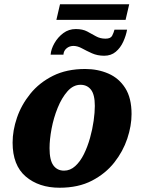

<svg xmlns="http://www.w3.org/2000/svg" viewBox="-20 -869 676 899"><path d="M244 -776 261 -849H585L568 -776ZM468 -608Q436 -608 410.5 -619.5Q385 -631 364 -642.5Q343 -654 324 -654Q305 -654 291.5 -642.5Q278 -631 277 -613H217Q219 -639 235 -667Q251 -695 276.5 -714Q302 -733 335 -733Q367 -733 388.5 -721.5Q410 -710 429.5 -699Q449 -688 474 -688Q498 -688 505 -701.5Q512 -715 516 -730H575Q570 -702 557 -673.5Q544 -645 522 -626.5Q500 -608 468 -608ZM259 10Q162 10 100.5 -42.5Q39 -95 39 -201Q39 -258 59.5 -318Q80 -378 122 -430Q164 -482 228 -514Q292 -546 379 -546Q438 -546 487.5 -524.5Q537 -503 566.5 -456.5Q596 -410 596 -335Q596 -280 576 -220Q556 -160 515 -108Q474 -56 410.5 -23Q347 10 259 10ZM280 -70Q309 -70 332.5 -91.5Q356 -113 373 -147.5Q390 -182 401.5 -223Q413 -264 418.5 -303.5Q424 -343 424 -373Q424 -426 406 -449Q388 -472 357 -472Q323 -472 296 -441.5Q269 -411 250 -364Q231 -317 221.5 -266.5Q212 -216 212 -175Q212 -119 230 -94.5Q248 -70 280 -70Z"/></svg>

Font: Noto Serif ExtraBold
Style: Italic
Weight: 800
Italic angle: -12°
Designer: Monotype Design Team
Foundry: Monotype Imaging Inc.
Version: Version 2.013